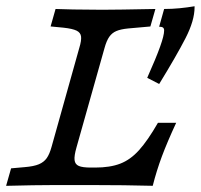

<svg xmlns="http://www.w3.org/2000/svg" viewBox="-23 -600 649 620"><path d="M-3.3 0.1 12.8 -56.4 56.7 -60.3Q86.1 -62.7 102.3 -69.5Q118.6 -76.3 127.8 -89.2Q137 -102.2 143.5 -125.8L233 -445.2Q240.3 -468.8 238.8 -481.8Q237.3 -494.7 224.4 -501Q211.4 -507.4 182.1 -510.6L140.4 -514.6L156.4 -571Q185.2 -570.2 213.3 -569.4Q258.3 -569.3 305.2 -568.5H308.9H309.2Q352.2 -568.5 478.8 -571L462.6 -514.5L390.7 -508.1Q366.6 -505.7 352.6 -499.7Q338.6 -493.7 329.9 -481.2Q321.1 -468.7 314.6 -445.2L224 -124Q216.1 -96.4 217.8 -82.9Q219.4 -69.3 231.5 -64.1Q243.5 -58.9 270.5 -58.9H283.9Q332.7 -58.9 365.4 -71.6Q398.1 -84.2 425.8 -114.9Q453.6 -145.5 487 -203.4H545.9Q517.2 -141.6 499.7 -94.8Q482.3 -47.9 470.2 0Q378.3 -2.4 277.5 -2.4H149H150.4Q91 -2.4 -3.3 0.1ZM507 -501.6Q507 -508.1 503.4 -510.9Q499.7 -513.7 490.9 -513.7L507 -571Q532.3 -571 556.9 -573.4Q581.5 -575.8 605.3 -579.8V-579Q605.3 -578.2 605.3 -576.6Q605.3 -533.8 576.3 -477.1Q547.2 -420.4 491 -328.8L452.4 -348.7Q480.9 -412.5 493.9 -449Q507 -485.4 507 -501.6Z"/></svg>

Font: Playfair Micro SmCond SmLight
Style: Italic
Weight: 360
Width: 4
Italic angle: -15.6°
Designer: Claus Eggers Sørensen
Foundry: Claus Eggers Sørensen
Version: Version 2.203;Glyphs 3.3 (3326)